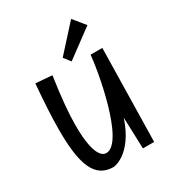

<svg xmlns="http://www.w3.org/2000/svg" viewBox="-171 -794 822 905"><g transform="rotate(-30 239.5 -341.5)"><path d="M351 -502C347 -434 284 -63 184 -63C174 -63 123 -65 123 -247C123 -310 130 -394 147 -508L58 -515C50 -421 45 -339 45 -268C45 -83 78 11 181 11C181 11 281 5 338 -166L344 4H405L415 -502ZM408 -630 356 -694 230 -555 258 -519Z"/></g></svg>

Font: Englebert
Style: Regular
Weight: 400
Designer: Astigmatic (AOETI)
Foundry: Astigmatic (AOETI)
Version: Version 1.000